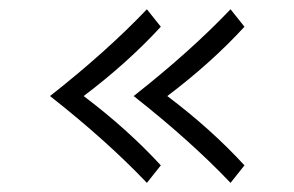

<svg xmlns="http://www.w3.org/2000/svg" viewBox="-20 -464 640 418"><path d="M162.1 -254.9Q257.3 -183.1 330.1 -104L299.8 -65.9Q211.9 -158.2 88.9 -254.9Q211.9 -351.6 299.8 -443.8L330.1 -405.8Q257.3 -326.7 162.1 -254.9ZM344.2 -254.9Q439.5 -183.1 512.2 -104L481.9 -65.9Q394 -158.2 271 -254.9Q394 -351.6 481.9 -443.8L512.2 -405.8Q439.5 -326.7 344.2 -254.9Z"/></svg>

Font: Compagnon Roman
Style: Regular
Weight: 400
Designer: Juliette Duhe, Lea Pradine
Foundry: Velvetyne Type Foundry
Version: Version 1.000;PS 001.000;hotconv 1.0.88;makeotf.lib2.5.64775